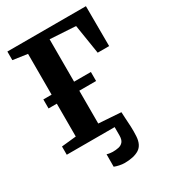

<svg xmlns="http://www.w3.org/2000/svg" viewBox="-228 -858 1068 1198"><g transform="rotate(-30 305.5 -259.0)"><path d="M308 225.5Q291 225.5 270.5 221Q250 216.5 237 211L237.5 121.5Q248 125 260.5 126.5Q273 128 279 128Q302 128 321.8 123.8Q341.5 119.5 353.8 104.8Q366 90 366 59.5V0H21V-59.5L126.5 -70.5V-307H67V-372H126.5V-666L22 -681V-743H588L589 -455H506.5L473 -666.5L288.5 -677.5V-372H409.5V-307H288.5V-70.5L449 -59.5Q449 -45.5 451.2 -17Q453.5 11.5 455 47Q456.5 82.5 454.5 116.5Q451 178.5 413 202Q375 225.5 308 225.5Z"/></g></svg>

Font: Merriweather 28pt ExtraBold
Style: Regular
Weight: 800
Version: Version 2.100